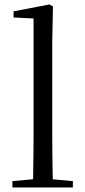

<svg xmlns="http://www.w3.org/2000/svg" viewBox="-20 -825 374 845"><path d="M34.6 0V-27.8L151.5 -38.6H183.1L300.7 -27.8V0ZM124.7 0Q125.7 -31.5 126.2 -70.8Q126.7 -110.1 127.2 -151.5Q127.7 -192.9 127.7 -228.5V-743.7L39.7 -748.1V-775.1L198.1 -805.5L213.1 -796.5L209.9 -641V-228.5Q209.9 -192.9 210.4 -151.5Q210.9 -110.1 211.5 -70.8Q212.1 -31.5 213.1 0Z"/></svg>

Font: Noto Serif SC
Style: Regular
Weight: 200
Designer: Ryoko NISHIZUKA 西塚涼子 (kana & ideographs); Frank Grießhammer (Latin, Greek & Cyrillic); Wenlong ZHANG 张文龙 (bopomofo); San
Foundry: Adobe
Version: Version 2.001;hotconv 1.1.0;makeotfexe 2.6.0